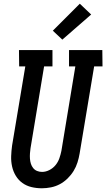

<svg xmlns="http://www.w3.org/2000/svg" viewBox="-20 -1004 571 1032"><path d="M205 8Q176 8 149 1.5Q122 -5 100.5 -20.5Q79 -36 65 -59Q51 -82 45 -109Q39 -136 40 -164.5Q41 -193 45 -222L116 -647H83L82 -735H262V-647H217L144 -207Q142 -193 141 -179Q140 -165 141 -151Q142 -137 146 -124Q150 -111 158.5 -100.5Q167 -90 179.5 -85Q192 -80 206 -80Q226 -80 245.5 -90Q265 -100 278.5 -116.5Q292 -133 299 -153Q306 -173 310 -193L385 -647H351V-735H530L531 -647H486L408 -179Q404 -155 396.5 -131Q389 -107 375.5 -85Q362 -63 343 -44.5Q324 -26 301.5 -14Q279 -2 254 3Q229 8 205 8ZM315 -791 264 -839 409 -984 470 -926Z"/></svg>

Font: Iosevka Curly Slab Semibold
Style: Italic
Weight: 600
Italic angle: -9°
Monospace: yes
Designer: Belleve Invis
Foundry: Belleve Invis
Version: Version 22.1.2; ttfautohint (v1.8.4)